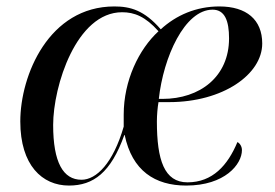

<svg xmlns="http://www.w3.org/2000/svg" viewBox="-20 -566 853 596"><path d="M194 10C270 10 324 -30 366 -147H367C390 -36 461 10 558 10C678 10 731 -56 731 -100C731 -111 725 -121 717 -125C687 -53 640 0 562 0C490 0 467 -69 467 -189C467 -208 469 -232 472 -249H505C672 -249 794 -335 794 -431C794 -505 745 -546 661 -546C589 -546 527 -519 479 -475C428 -534 385 -546 335 -546C132 -546 43 -333 43 -189C43 -53 111 10 194 10ZM484 -259H473C487 -388 553 -536 640 -536C678 -536 691 -501 691 -447C691 -328 601 -259 484 -259ZM233 -8C176 -8 145 -62 145 -178C145 -299 217 -528 359 -528C397 -528 431 -515 472 -469C411 -413 364 -316 364 -210V-173C331 -59 279 -8 233 -8Z"/></svg>

Font: Noto Serif Display
Style: Italic
Weight: 400
Italic angle: -12°
Designer: Monotype Design Team
Foundry: Monotype Imaging Inc.
Version: Version 2.009